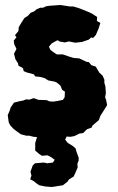

<svg xmlns="http://www.w3.org/2000/svg" viewBox="-20 -538 474 769"><path d="M64 0 47 -12 34 -22 21 -36 15 -48 11 -77 18 -93 23 -108 36 -127 60 -133 72 -135 84 -140 98 -139 115 -145 134 -138 167 -137 178 -132 194 -131 212 -134 232 -138 239 -149 240 -171 229 -178 222 -195 208 -207 199 -211 173 -216 159 -225 140 -230 121 -232 116 -240 87 -248 75 -253 72 -265 54 -275 52 -285 42 -300 36 -323 46 -342 37 -361 35 -375 46 -389 40 -397 54 -414 55 -429 62 -441 74 -460 78 -466 92 -475 103 -487 116 -492 127 -501 141 -507H152L165 -513L180 -515L222 -518L241 -515L261 -512H274L294 -506L320 -496L337 -489L349 -483L369 -470L368 -454L382 -446L375 -424L369 -410L364 -398L353 -386L345 -388L335 -379L317 -373L309 -370L281 -367L256 -372L239 -368L218 -372L211 -377L201 -372L187 -364L176 -351L182 -338L197 -327L208 -320H232L255 -312L275 -306L298 -304L325 -291L336 -289L346 -277L364 -271L370 -260L378 -247L391 -235L398 -219V-206L402 -193L404 -165L401 -148L405 -138L409 -117L396 -96L382 -74L376 -57L369 -51L350 -35L347 -27L328 -20L313 -5L298 -3L278 7L262 10L247 9L232 18H205L199 14L182 19L164 18H140L129 11L115 10L95 5L88 6ZM188 211 162 209 137 204 124 195 116 188 101 180 106 165 102 150 111 125 120 116 156 113 169 116 192 113 199 102 184 91 170 84 148 86 136 78 121 65V35L127 15L135 -6L160 -9L169 -12L194 -22L218 -19L234 -14L236 0L246 11L241 21L251 34L272 47L283 57L286 69L295 93V105L290 118L291 133L282 154L275 169L256 181L250 190L232 204L207 208Z"/></svg>

Font: Winky Rough
Style: Bold
Weight: 700
Designer: Simon Atzbach
Foundry: typofactur
Version: Version 1.206; ttfautohint (v1.8.4.7-5d5b)